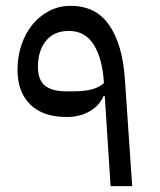

<svg xmlns="http://www.w3.org/2000/svg" viewBox="-20 -638 548 658"><path d="M339 -309H335Q320 -275 286.5 -256Q253 -237 208 -237Q128 -237 84 -279.5Q40 -322 40 -399Q40 -444 53.5 -484Q67 -524 91 -553.5Q115 -583 148.5 -600.5Q182 -618 222 -618Q309 -618 354.5 -551.5Q400 -485 408 -367L433 0H359ZM228 -325Q270 -325 295.5 -332Q321 -339 336 -353V-356Q331 -437 301.5 -484.5Q272 -532 216 -532Q165 -532 137.5 -498Q110 -464 110 -409Q110 -365 133.5 -345Q157 -325 208 -325Z"/></svg>

Font: IBM Plex Sans Arabic
Style: Regular
Weight: 400
Designer: Mike Abbink, Paul van der Laan, Pieter van Rosmalen, Wael Morcos, Khajak Apelian
Foundry: Bold Monday
Version: Version 1.1